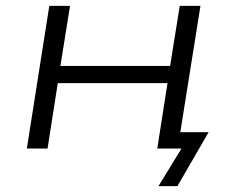

<svg xmlns="http://www.w3.org/2000/svg" viewBox="-20 -509 790 658"><path d="M523 129 602 0H522L530 -56H695L588 129ZM72 0 149 -489H220L187 -283H563L596 -489H667L589 0H519L554 -224H178L143 0Z"/></svg>

Font: Nunito Sans 10pt Expanded Light
Style: Italic
Weight: 300
Width: 7
Italic angle: -9°
Designer: Vernon Adams
Foundry: Vernon Adams
Version: Version 3.101;gftools[0.9.27]